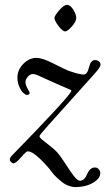

<svg xmlns="http://www.w3.org/2000/svg" viewBox="-20 -666 449 783"><path d="M202 -593Q202 -601 221 -623.5Q240 -646 253 -646Q267 -646 279 -626.5Q291 -607 291 -593Q291 -578 273 -558Q255 -538 246 -538Q235 -538 218.5 -560Q202 -582 202 -593ZM20 -16Q20 -23 29 -32Q271 -280 271 -296Q271 -299 267 -300Q232 -315 202.5 -328Q173 -341 160.5 -347Q148 -353 137.5 -357.5Q127 -362 123 -363Q119 -364 114 -364Q103 -364 93.5 -353Q84 -342 84 -332Q84 -319 92.5 -304.5Q101 -290 101 -288Q101 -279 89 -279Q84 -279 75.5 -286.5Q67 -294 59 -311.5Q51 -329 51 -350Q51 -381 75 -405.5Q99 -430 129 -430Q153 -430 199 -406.5Q245 -383 258 -378Q303 -362 321 -362Q336 -362 343 -391.5Q350 -421 367 -421Q376 -421 383 -416Q390 -411 390 -402Q390 -393 369 -369L176 -154Q141 -115 141 -111Q141 -105 153.5 -95Q166 -85 184.5 -70.5Q203 -56 212 -46Q226 -31 246 0.5Q266 32 281 51.5Q296 71 306 71Q324 71 335.5 44Q347 17 367 17Q377 17 383 24.5Q389 32 389 40Q389 62 359 79.5Q329 97 288 97Q275 97 261 92Q247 87 237 79.5Q227 72 216 62Q205 52 199 45Q193 38 187 30L181 22Q120 -49 93 -49Q87 -49 66 -24.5Q45 0 35 0Q30 0 25 -5Q20 -10 20 -16Z"/></svg>

Font: OFL Sorts Mill Goudy TT
Style: Italic
Weight: 500
Italic angle: -6°
Version: Version 003.000